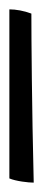

<svg xmlns="http://www.w3.org/2000/svg" viewBox="104 -810 92 410"><g transform="rotate(-90 150.0 -605.0)"><path d="M-35 -579C127 -583 273 -584 326 -584C332 -600 335 -617 335 -631H-26C-32 -617 -35 -590 -35 -579Z"/></g></svg>

Font: Vollkorn Semibold
Style: Regular
Weight: 600
Designer: Friedrich Althausen
Foundry: Friedrich Althausen
Version: Version 4.015;PS 004.015;hotconv 1.0.88;makeotf.lib2.5.64775